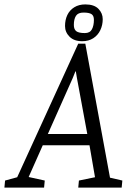

<svg xmlns="http://www.w3.org/2000/svg" viewBox="-67 -851 595 871"><path d="M-47 0 -44 -32 11 -47 288 -653H320L432 -45L488 -32L485 0H288L291 -32L364 -47L339 -192H127L63 -48L136 -32L133 0ZM150 -243H329L282 -497L277 -527H275L263 -497ZM306 -664Q269 -664 248.5 -684.5Q228 -705 228 -733Q228 -761 238.5 -783Q249 -805 270 -818Q291 -831 320 -831Q360 -831 379.5 -811Q399 -791 399 -764Q399 -737 388 -714Q377 -691 356 -677.5Q335 -664 306 -664ZM318 -701Q341 -701 350 -718Q359 -735 359 -761Q359 -780 348 -787Q337 -794 312 -794Q287 -794 277.5 -779Q268 -764 268 -738Q268 -718 279 -709.5Q290 -701 318 -701Z"/></svg>

Font: Faustina Light
Style: Italic
Weight: 300
Italic angle: -8°
Designer: Alfonso Garcia
Foundry: http://www.omnibus-type.com
Version: Version 1.200